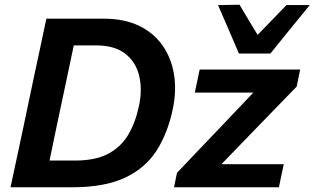

<svg xmlns="http://www.w3.org/2000/svg" viewBox="-20 -792 1330 812"><path d="M24.5 0Q37 -57.5 48.5 -111.8Q60 -166 74.5 -233.5L125 -473.5Q140 -542.5 151.8 -598.5Q163.5 -654.5 176 -713H419.5Q505.5 -713 567.8 -683Q630 -653 667.2 -600Q704.5 -547 715.8 -478.2Q727 -409.5 711 -332Q690 -230.5 642.8 -156Q595.5 -81.5 509.2 -40.8Q423 0 285.5 0ZM189.5 -113H297.5Q384 -113 438.2 -142Q492.5 -171 523 -223.2Q553.5 -275.5 568 -345.5Q582.5 -414 568.5 -472Q554.5 -530 509.5 -565Q464.5 -600 386.5 -600H292Q284.5 -563.5 276.5 -526.5Q268.5 -489.5 259 -443.5L221.5 -267Q212 -222 204.5 -185.2Q197 -148.5 189.5 -113ZM716 0 728.5 -61Q777 -112 823 -160.5Q869 -209 910 -251.5L1051.5 -400.5H804L824.5 -498H1249.5L1234.5 -425.5Q1212 -402.5 1182.5 -372.2Q1153 -342 1121.5 -309.2Q1090 -276.5 1061 -247L916.5 -97.5H1180L1159.5 0ZM990.5 -565.5Q968.5 -616.5 946.5 -668Q924.5 -719.5 902 -770.5L993 -772Q1011.5 -740.5 1030.8 -708.5Q1050 -676.5 1069.5 -644.5Q1100.5 -676.5 1131 -707.8Q1161.5 -739 1191.5 -770.5H1290Q1247.5 -718.5 1206.2 -667.8Q1165 -617 1123.5 -565.5Z"/></svg>

Font: Commissioner SemiBold
Style: Italic
Weight: 600
Italic angle: -12°
Designer: Kostas Bartsokas
Foundry: Kostas Bartsokas
Version: Version 1.000; ttfautohint (v1.8.3)